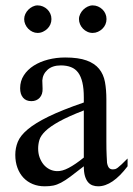

<svg xmlns="http://www.w3.org/2000/svg" viewBox="-20 -669 484 698"><path d="M284.7 -267.6Q228 -245.6 195.1 -227.3Q162.1 -209 145 -192.4Q127.9 -175.8 123.3 -160.4Q118.7 -145 118.7 -128.9Q118.7 -111.3 124 -96.7Q129.4 -82 138.4 -71Q147.5 -60.1 159.9 -53.7Q172.4 -47.4 186.5 -46.9Q205.6 -45.9 229.7 -58.6Q253.9 -71.3 284.7 -96.2ZM443.8 -64.5Q388.7 8.3 336.9 8.3Q326.2 8.3 316.7 4.9Q307.1 1.5 300 -6.8Q293 -15.1 288.8 -29.1Q284.7 -43 284.7 -64.5Q255.4 -41.5 236.1 -27.1Q216.8 -12.7 201.9 -4.9Q187 2.9 173.6 5.6Q160.2 8.3 142.6 8.3Q118.7 8.3 99.1 0.2Q79.6 -7.8 65.4 -22.7Q51.3 -37.6 43.5 -58.8Q35.6 -80.1 35.6 -106Q35.6 -130.9 44.7 -153.3Q53.7 -175.8 80.6 -198.5Q107.4 -221.2 156.2 -245.1Q205.1 -269 284.7 -296.4V-314.9Q284.7 -347.2 279.5 -369.1Q274.4 -391.1 264.2 -405Q253.9 -418.9 238 -425Q222.2 -431.2 201.2 -431.2Q170.4 -431.2 152.8 -415.3Q135.3 -399.4 133.8 -376.5L134.8 -347.2Q135.7 -326.2 124.3 -313.7Q112.8 -301.3 94.2 -301.3Q74.7 -301.3 64 -313.7Q53.2 -326.2 53.2 -348.1Q53.2 -374.5 66.7 -395.3Q80.1 -416 102.8 -430.4Q125.5 -444.8 155 -452.4Q184.6 -460 216.8 -460Q265.1 -460 294.7 -449.2Q324.2 -438.5 340.3 -418.7Q356.4 -398.9 361.6 -370.8Q366.7 -342.8 366.7 -307.6V-155.3Q366.7 -124 367.7 -104Q368.7 -84 369.1 -77.1Q371.6 -64 376.5 -58.6Q381.3 -53.2 390.6 -53.2Q395 -53.2 398.7 -54.2Q402.3 -55.2 408 -59.3Q413.6 -63.5 421.9 -71.3Q430.2 -79.1 443.8 -92.8ZM167 -599.6Q167 -589.4 163.1 -580.3Q159.2 -571.3 152.1 -564.5Q145 -557.6 136 -553.5Q127 -549.3 116.7 -549.3Q106.9 -549.3 98.1 -553.5Q89.4 -557.6 82.5 -564.7Q75.7 -571.8 71.8 -580.8Q67.9 -589.8 67.9 -599.6Q67.9 -608.9 72 -617.9Q76.2 -627 83 -633.8Q89.8 -640.6 98.6 -645Q107.4 -649.4 116.7 -649.4Q127 -649.4 136 -645.5Q145 -641.6 152.1 -634.8Q159.2 -627.9 163.1 -618.9Q167 -609.9 167 -599.6ZM367.2 -599.6Q367.2 -589.4 363.3 -580.3Q359.4 -571.3 352.3 -564.5Q345.2 -557.6 336.2 -553.5Q327.1 -549.3 316.9 -549.3Q306.6 -549.3 297.6 -553.5Q288.6 -557.6 281.7 -564.7Q274.9 -571.8 271 -580.8Q267.1 -589.8 267.1 -599.6Q267.1 -608.9 271.5 -617.9Q275.9 -627 282.7 -633.8Q289.6 -640.6 298.6 -645Q307.6 -649.4 316.9 -649.4Q327.1 -649.4 336.2 -645.5Q345.2 -641.6 352.3 -634.8Q359.4 -627.9 363.3 -618.9Q367.2 -609.9 367.2 -599.6Z"/></svg>

Font: Doulos SIL Compact
Style: Regular
Weight: 400
Designer: Walt Agee, Victor Gaultney, Peter Martin, Debbi Hosken
Foundry: SIL International
Version: Version 4.110; 2011; Maintenance release ; LnSpcTght